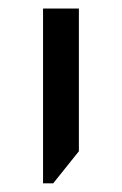

<svg xmlns="http://www.w3.org/2000/svg" viewBox="-20 -650 280 442"><path d="M79.1 -228V-630.4H161.6V-301.8L102.5 -228Z"/></svg>

Font: Wonky
Style: Regular
Weight: 400
Designer: Monotype Design Team
Foundry: Monotype Imaging Inc.
Version: Version 3.000